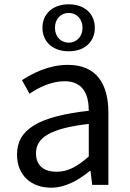

<svg xmlns="http://www.w3.org/2000/svg" viewBox="-20 -858 603 891"><path d="M217 13C284 13 345 -22 397 -65H400L408 0H483V-334C483 -469 428 -557 295 -557C207 -557 131 -518 82 -486L117 -423C160 -452 217 -481 280 -481C369 -481 392 -414 392 -344C161 -318 59 -259 59 -141C59 -43 126 13 217 13ZM243 -61C189 -61 147 -85 147 -147C147 -217 209 -262 392 -283V-132C339 -85 295 -61 243 -61ZM299 -620C374 -620 420 -665 420 -729C420 -793 374 -838 299 -838C224 -838 177 -793 177 -729C177 -665 224 -620 299 -620ZM299 -660C263 -660 235 -687 235 -729C235 -771 263 -798 299 -798C334 -798 363 -771 363 -729C363 -687 334 -660 299 -660Z"/></svg>

Font: Noto Sans CJK HK
Style: Regular
Weight: 400
Designer: Ryoko NISHIZUKA 西塚涼子 (kana, bopomofo & ideographs); Paul D. Hunt (Latin, Greek & Cyrillic); Sandoll Communications 산돌커뮤니
Foundry: Adobe
Version: Version 2.004;hotconv 1.0.118;makeotfexe 2.5.65603